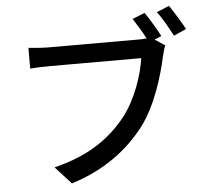

<svg xmlns="http://www.w3.org/2000/svg" viewBox="-59 -926 1118 1033"><g transform="rotate(-5 500.0 -409.0)"><path d="M891 -862 823 -834C851 -799 882 -741 904 -700L972 -730C952 -767 915 -827 891 -862ZM853 -652 798 -688 836 -704C816 -742 782 -800 757 -836L690 -809C711 -777 737 -735 756 -698C740 -696 724 -696 711 -696C661 -696 292 -696 227 -696C194 -696 147 -700 118 -703V-591C144 -593 184 -595 226 -595C292 -595 659 -595 718 -595C705 -504 662 -376 593 -288C510 -184 398 -98 202 -50L288 44C469 -13 594 -109 685 -227C766 -334 813 -492 835 -594C840 -614 845 -636 853 -652Z"/></g></svg>

Font: Noto Sans TC Medium
Style: Regular
Weight: 500
Designer: Ryoko NISHIZUKA 西塚涼子 (kana, bopomofo & ideographs); Paul D. Hunt (Latin, Greek & Cyrillic); Sandoll Communications 산돌커뮤니
Foundry: Adobe
Version: Version 2.004;hotconv 1.0.118;makeotfexe 2.5.65603